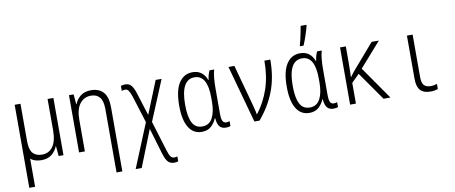

<svg xmlns="http://www.w3.org/2000/svg" viewBox="-82 -1152 4165 1758"><g transform="rotate(-10 2000.0 -272.5)"><path d="M223 10Q159 10 122 -21V240H68V-532H122V-184Q122 -105 151.5 -72Q181 -39 237 -39Q301 -39 337.5 -90Q374 -141 374 -242V-532H428V0H383L375 -92H372Q355 -49 318.5 -19.5Q282 10 223 10Z M573 0V-532H616L624 -440H627Q644 -484 682 -513Q720 -542 778 -542Q852 -542 892.5 -497.5Q933 -453 933 -356V240H879V-351Q879 -424 851 -458.5Q823 -493 770 -493Q705 -493 666 -442.5Q627 -392 627 -293V0Z M1415 244Q1379 244 1357.5 220.5Q1336 197 1319 139L1248 -100L1113 240H1057L1224 -167L1144 -422Q1131 -459 1119 -476Q1107 -493 1088 -493Q1078 -493 1070 -491Q1062 -489 1056 -487V-533Q1073 -540 1098 -540Q1132 -540 1152 -517Q1172 -494 1189 -441L1256 -228L1379 -532H1434L1279 -159L1363 115Q1377 162 1390 179.5Q1403 197 1425 197Q1440 197 1453 192V238Q1438 244 1415 244Z M1714 10Q1635 10 1592.5 -59.5Q1550 -129 1550 -262Q1550 -403 1596 -473Q1642 -543 1722 -543Q1817 -543 1853 -449H1857Q1859 -471 1865 -492.5Q1871 -514 1880 -533H1923Q1914 -502 1909.5 -459Q1905 -416 1905 -354V-126Q1905 -76 1915.5 -56.5Q1926 -37 1949 -37Q1965 -37 1980 -43V2Q1966 10 1938 10Q1899 10 1879 -14Q1859 -38 1855 -92H1851Q1834 -50 1801 -20Q1768 10 1714 10ZM1726 -38Q1791 -38 1821.5 -95Q1852 -152 1852 -248V-284Q1852 -494 1732 -494Q1605 -494 1605 -260Q1605 -151 1633.5 -94.5Q1662 -38 1726 -38Z M2203 0 2056 -533H2111L2213 -160Q2219 -134 2226 -108.5Q2233 -83 2236 -62H2239Q2311 -155 2350.5 -271Q2390 -387 2390 -533H2445Q2445 -370 2396 -241.5Q2347 -113 2251 0Z M2714 10Q2635 10 2592.5 -59.5Q2550 -129 2550 -262Q2550 -403 2596 -473Q2642 -543 2722 -543Q2817 -543 2853 -449H2857Q2859 -471 2865 -492.5Q2871 -514 2880 -533H2923Q2914 -502 2909.5 -459Q2905 -416 2905 -354V-126Q2905 -76 2915.5 -56.5Q2926 -37 2949 -37Q2965 -37 2980 -43V2Q2966 10 2938 10Q2899 10 2879 -14Q2859 -38 2855 -92H2851Q2834 -50 2801 -20Q2768 10 2714 10ZM2726 -38Q2791 -38 2821.5 -95Q2852 -152 2852 -248V-284Q2852 -494 2732 -494Q2605 -494 2605 -260Q2605 -151 2633.5 -94.5Q2662 -38 2726 -38ZM2734 -614Q2740 -633 2747.5 -666.5Q2755 -700 2762 -734Q2769 -768 2772 -789H2826V-781Q2816 -741 2799.5 -692Q2783 -643 2767 -606H2734Z M3093 0V-532H3147V-392Q3147 -353 3146 -319Q3145 -285 3144 -246H3145Q3158 -264 3169.5 -279Q3181 -294 3195 -310L3387 -532H3454L3255 -306L3468 0H3404L3219 -264L3147 -193V0Z M3839 10Q3776 10 3745.5 -23.5Q3715 -57 3715 -129V-532H3768V-136Q3768 -83 3788 -61Q3808 -39 3850 -39Q3866 -39 3882.5 -42Q3899 -45 3909 -49V-2Q3881 10 3839 10Z"/></g></svg>

Font: Noto Sans Mono ExtraCondensed Light
Style: Regular
Weight: 300
Width: 2
Designer: Monotype Design Team
Foundry: Monotype Imaging Inc.
Version: Version 2.014; ttfautohint (v1.8.4.7-5d5b)